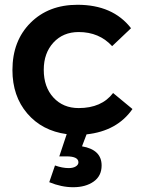

<svg xmlns="http://www.w3.org/2000/svg" viewBox="-20 -559 604 803"><path d="M534 -103Q470 -11 342 3L323 53Q405 67 405 133Q405 177 371.5 200.5Q338 224 286 224Q237 224 186 203L210 133Q241 144 267 144Q286 144 297 137Q308 130 308 120Q308 95 258 95H228L259 2Q156 -12 94 -84.5Q32 -157 32 -266Q32 -388 107.5 -463.5Q183 -539 304 -539Q452 -539 528 -441L449 -366Q395 -425 309 -425Q244 -425 203.5 -381Q163 -337 163 -267Q163 -195 203.5 -151Q244 -107 309 -107Q405 -107 453 -170Z"/></svg>

Font: Montserrat arm Medium
Style: Regular
Weight: 500
Designer: Julieta Ulanovsky
Foundry: Julieta Ulanovsky
Version: Version 6.000;PS 006.000;hotconv 1.0.88;makeotf.lib2.5.64775